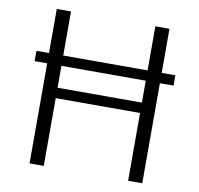

<svg xmlns="http://www.w3.org/2000/svg" viewBox="-88 -918 1047 1010"><g transform="rotate(10 435.5 -412.5)"><path d="M210.5 0V-362H661V0H736.5V-534.5H809.5V-589.5H736.5V-825H661V-589.5H210.5V-825H134.5V-589.5H67.5V-534.5H134.5V0ZM210.5 -417.5V-534.5H661V-417.5Z"/></g></svg>

Font: Spartan
Style: Regular
Weight: 400
Designer: Matt Bailey, Mirko Velimirovic
Foundry: Matt Bailey
Version: Version 1.003